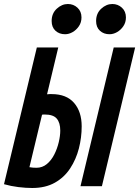

<svg xmlns="http://www.w3.org/2000/svg" viewBox="-46 -930 695 959"><path d="M115 9Q83 9 46 4.5Q9 0 -26 -10L138 -693H245L189 -459Q195 -460 201.5 -460Q208 -460 212 -460Q286 -460 324 -416Q362 -372 362 -299Q362 -243 348 -188.5Q334 -134 304.5 -89Q275 -44 228 -17.5Q181 9 115 9ZM136 -92Q166 -92 188.5 -111Q211 -130 225.5 -159Q240 -188 247.5 -220Q255 -252 255 -278Q255 -317 237.5 -337.5Q220 -358 178 -358Q174 -358 171 -358Q168 -358 164 -357L101 -95Q116 -92 136 -92ZM356 0 522 -693H629L463 0ZM279 -759Q250 -759 231 -776.5Q212 -794 212 -825Q212 -863 237.5 -886.5Q263 -910 293 -910Q321 -910 341 -891.5Q361 -873 361 -843Q361 -818 348 -799Q335 -780 316.5 -769.5Q298 -759 279 -759ZM501 -759Q472 -759 453 -776.5Q434 -794 434 -825Q434 -863 459.5 -886.5Q485 -910 515 -910Q543 -910 563 -891.5Q583 -873 583 -843Q583 -818 570 -799Q557 -780 538.5 -769.5Q520 -759 501 -759Z"/></svg>

Font: Ubuntu Sans Mono
Style: Bold Italic
Weight: 700
Italic angle: -13.5°
Monospace: yes
Designer: Dalton Maag Ltd
Foundry: Dalton Maag Ltd
Version: Version 1.006